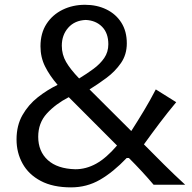

<svg xmlns="http://www.w3.org/2000/svg" viewBox="-20 -791 824 822"><path d="M284.2 11.2Q206.5 11.2 154.5 -16.4Q102.5 -43.9 76.7 -90.6Q50.8 -137.2 50.8 -193.8Q50.8 -253.9 76.2 -298.3Q101.6 -342.8 141.8 -374.5Q182.1 -406.2 226.6 -427.7Q192.4 -467.3 172.9 -506.6Q153.3 -545.9 153.3 -592.8Q153.3 -648.9 179 -688.5Q204.6 -728 248 -749.3Q291.5 -770.5 343.8 -770.5Q395 -770.5 435.5 -750.7Q476.1 -731 499.5 -694.1Q522.9 -657.2 522.9 -605.5Q522.9 -557.1 497.8 -521Q472.7 -484.9 435.8 -457.5Q398.9 -430.2 363.3 -408.2L542 -230Q570.8 -274.9 596.9 -318.4Q623 -361.8 647 -408.2L734.4 -353.5Q697.8 -309.6 663.8 -264.6Q629.9 -219.7 596.2 -172.9Q638.7 -129.9 682.4 -86.4Q726.1 -43 772.9 0H637.7Q614.3 -27.8 587.2 -57.1Q560.1 -86.4 531.7 -114.7H522.5Q464.8 -54.2 408.2 -21.5Q351.6 11.2 284.2 11.2ZM318.8 -455.1Q351.6 -475.1 380.1 -496.1Q408.7 -517.1 426.3 -542.7Q443.8 -568.4 443.8 -601.6Q443.8 -649.4 417 -676.5Q390.1 -703.6 347.2 -705.6Q299.8 -703.6 272.2 -672.4Q244.6 -641.1 244.6 -595.2Q244.6 -557.6 262.9 -525.9Q281.2 -494.1 318.8 -455.1ZM481 -168 274.4 -375Q217.8 -345.7 180.7 -305.2Q143.6 -264.6 143.6 -205.6Q143.6 -143.1 184.6 -105.7Q225.6 -68.4 302.7 -66.4Q348.6 -66.4 391.8 -90.3Q435.1 -114.3 481 -168Z"/></svg>

Font: Pinar-DS2-FD Medium
Style: Regular
Weight: 500
Designer: Amin Abedi
Version: Version 3.000